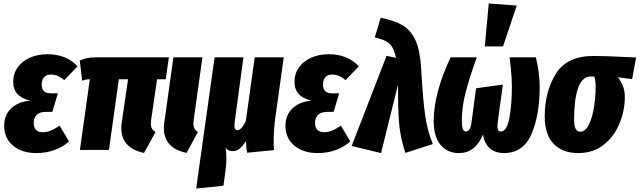

<svg xmlns="http://www.w3.org/2000/svg" viewBox="-20 -863 3681 1105"><path d="M4 -140Q4 -200 43.5 -238.5Q83 -277 154 -284Q56 -306 56 -392Q56 -439 81.5 -475Q107 -511 152 -531Q197 -551 254 -551Q305 -551 349.5 -534Q394 -517 426 -481L350 -402Q312 -434 273 -434Q247 -434 233.5 -418.5Q220 -403 220 -377Q220 -352 232 -339Q244 -326 273 -326H313L281 -219H243Q208 -219 191 -201.5Q174 -184 174 -155Q174 -130 187 -116Q200 -102 226 -102Q249 -102 271.5 -111Q294 -120 323 -140L377 -49Q342 -17 293.5 0.5Q245 18 189 18Q107 18 55.5 -24.5Q4 -67 4 -140Z M850 -174Q848 -158 848 -153Q848 -135 854 -124Q860 -113 875 -103L809 17Q678 -10 678 -127Q678 -143 681 -161L717 -407H664L607 0H440L497 -407H496Q473 -407 453 -398L439 -515Q480 -533 529 -533H952L934 -407H884Z M1095 -174Q1093 -158 1093 -152Q1093 -135 1099 -123.5Q1105 -112 1119 -103L1054 17Q923 -10 923 -127Q923 -143 926 -161L978 -533H1145Z M1555 -53Q1555 -14 1557 1L1402 16Q1396 -16 1396 -52Q1376 -21 1358.5 -7Q1341 7 1319 7Q1293 7 1278 -13Q1283 15 1283 49Q1283 83 1278 117L1266 206L1109 222L1215 -533H1381L1331 -163Q1329 -145 1329 -140Q1329 -126 1333 -120Q1337 -114 1346 -114Q1371 -114 1395 -168L1446 -533H1613L1564 -182Q1555 -116 1555 -53Z M1623 -140Q1623 -200 1662.5 -238.5Q1702 -277 1773 -284Q1675 -306 1675 -392Q1675 -439 1700.5 -475Q1726 -511 1771 -531Q1816 -551 1873 -551Q1924 -551 1968.5 -534Q2013 -517 2045 -481L1969 -402Q1931 -434 1892 -434Q1866 -434 1852.5 -418.5Q1839 -403 1839 -377Q1839 -352 1851 -339Q1863 -326 1892 -326H1932L1900 -219H1862Q1827 -219 1810 -201.5Q1793 -184 1793 -155Q1793 -130 1806 -116Q1819 -102 1845 -102Q1868 -102 1890.5 -111Q1913 -120 1942 -140L1996 -49Q1961 -17 1912.5 0.5Q1864 18 1808 18Q1726 18 1674.5 -24.5Q1623 -67 1623 -140Z M2404 -466Q2414 -285 2427.5 -195.5Q2441 -106 2471 -34L2313 17Q2289 -57 2280 -125Q2271 -193 2271 -326V-377L2173 18L2004 -23L2205 -542L2259 -530Q2250 -569 2238 -590.5Q2226 -612 2202.5 -625Q2179 -638 2137 -648L2171 -761Q2251 -745 2298.5 -716.5Q2346 -688 2372 -629.5Q2398 -571 2404 -466Z M2476 -167Q2476 -325 2573 -533H2724Q2681 -414 2659.5 -330Q2638 -246 2638 -170Q2638 -136 2643.5 -121Q2649 -106 2662 -106Q2674 -106 2682.5 -120Q2691 -134 2695 -169L2720 -355L2874 -376L2845 -163Q2843 -143 2843 -137Q2843 -121 2847.5 -113.5Q2852 -106 2863 -106Q2897 -106 2911.5 -184Q2926 -262 2926 -364Q2926 -413 2920 -468.5Q2914 -524 2913 -533H3064Q3086 -445 3086 -361Q3086 -202 3039 -92Q2992 18 2879 18Q2831 18 2799.5 -9Q2768 -36 2760 -89Q2737 -34 2702.5 -8Q2668 18 2621 18Q2554 18 2515 -29.5Q2476 -77 2476 -167ZM2793 -843 2954 -831 2875 -596H2770Z M3115 -194Q3115 -333 3178 -437Q3241 -541 3397 -541Q3458 -541 3580 -535L3641 -532L3618 -408L3536 -418Q3550 -402 3563 -373Q3576 -344 3576 -304Q3576 -227 3545.5 -152.5Q3515 -78 3454.5 -30Q3394 18 3308 18Q3217 18 3166 -35.5Q3115 -89 3115 -194ZM3408 -361Q3408 -401 3400 -423H3382Q3330 -423 3307 -356Q3284 -289 3284 -177Q3284 -138 3293 -121.5Q3302 -105 3320 -105Q3350 -105 3370 -147.5Q3390 -190 3399 -249.5Q3408 -309 3408 -361Z"/></svg>

Font: Fira Sans Extra Condensed ExtraBold
Style: Italic
Weight: 800
Width: 3
Italic angle: -8°
Designer: Carrois Corporate & Edenspiekermann AG
Foundry: Carrois Corporate GbR & Edenspiekermann AG
Version: Version 4.203